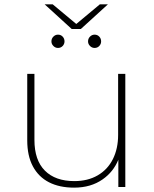

<svg xmlns="http://www.w3.org/2000/svg" viewBox="-20 -858 706 881"><path d="M320 3Q253 3 205 -21.5Q157 -46 131 -94.5Q105 -143 105 -214V-519H138V-216Q138 -123 186 -75Q234 -27 321 -27Q383 -27 428.5 -53.5Q474 -80 498 -128Q522 -176 522 -239V-519H555V0H523V-125Q500 -69 451 -35Q397 3 320 3ZM414 -638Q402 -638 393 -647Q384 -656 384 -668Q384 -681 393 -690Q402 -699 414 -699Q427 -699 435.5 -690Q444 -681 444 -668Q444 -656 435.5 -647Q427 -638 414 -638ZM246 -638Q234 -638 225 -647Q216 -656 216 -668Q216 -681 225 -690Q234 -699 246 -699Q259 -699 267.5 -690Q276 -681 276 -668Q276 -656 267.5 -647Q259 -638 246 -638ZM309 -725 185 -838H222L330 -748L438 -838H475L351 -725Z"/></svg>

Font: Montserrat Thin ExtraLight
Style: Regular
Weight: 250
Version: Version 9.000